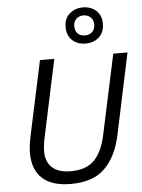

<svg xmlns="http://www.w3.org/2000/svg" viewBox="-64 -1044 816 1102"><g transform="rotate(-5 344.0 -492.5)"><path d="M299.8 9.8Q189.9 9.8 135 -41.3Q80.1 -92.3 80.1 -187.5Q80.1 -223.6 91.3 -279.8L184.1 -713.9H266.6L173.3 -275.4Q168 -252.9 165 -228.5Q162.1 -204.1 162.1 -188.5Q162.1 -129.4 198.2 -96.2Q234.4 -63 304.7 -63Q394.5 -63 440.9 -110.6Q487.3 -158.2 507.3 -251L606.4 -713.9H688.5L588.9 -244.1Q563.5 -125 495.8 -57.6Q428.2 9.8 299.8 9.8ZM454.1 -785.6Q407.2 -785.6 377.2 -813.2Q347.2 -840.8 347.2 -890.1Q347.2 -939 378.7 -966.3Q410.2 -993.7 454.1 -993.7Q501.5 -993.7 531.7 -966.3Q562 -939 562 -891.1Q562 -840.8 531.2 -813.2Q500.5 -785.6 454.1 -785.6ZM454.1 -832.5Q480 -832.5 496.1 -848.1Q512.2 -863.8 512.2 -890.1Q512.2 -916.5 495.8 -932.1Q479.5 -947.8 454.1 -947.8Q430.2 -947.8 413.6 -932.1Q397 -916.5 397 -890.1Q397 -863.8 412.1 -848.1Q427.2 -832.5 454.1 -832.5Z"/></g></svg>

Font: Open Sans
Style: Italic
Weight: 400
Italic angle: -12°
Designer: Monotype Design Team
Foundry: Monotype Imaging Inc.
Version: Version 3.000; ttfautohint (v1.8.4)